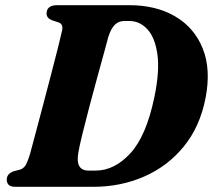

<svg xmlns="http://www.w3.org/2000/svg" viewBox="-20 -720 825 740"><path d="M6 -27.5Q6 -50.5 33 -60L58 -66.5Q70 -70.5 77.8 -82Q85.5 -93.5 96 -127.5Q104 -157.5 117.8 -209Q131.5 -260.5 147.5 -321Q163.5 -381.5 178.5 -439.2Q193.5 -497 204.5 -540.5Q215.5 -584 219 -601Q225.5 -627.5 204.5 -634L181.5 -641.5Q159.5 -650 159.5 -667.5Q159.5 -700 200.5 -700H479Q581.5 -700 655.2 -656.8Q729 -613.5 761.2 -533.5Q793.5 -453.5 772.5 -343.5Q751 -232 688.5 -155.5Q626 -79 535.5 -39.5Q445 0 339.5 0H40Q20 0 13 -8Q6 -16 6 -27.5ZM348.5 -62.5Q421 -62.5 482.5 -129.2Q544 -196 575 -346Q596 -447 586.5 -511.8Q577 -576.5 547.5 -607.8Q518 -639 479.5 -639H458.5Q437.5 -639 422.8 -624.8Q408 -610.5 397.5 -578Q392.5 -559 380.8 -516Q369 -473 353.8 -417.8Q338.5 -362.5 323.8 -306.2Q309 -250 297.5 -203.2Q286 -156.5 282 -132Q269.5 -62.5 321.5 -62.5Z"/></svg>

Font: Fraunces 9pt S000
Style: Bold Italic
Weight: 700
Italic angle: -16°
Version: Version 1.000; ttfautohint (v1.8.3)